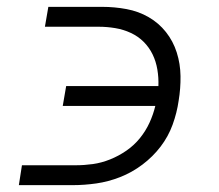

<svg xmlns="http://www.w3.org/2000/svg" viewBox="-20 -540 640 560"><path d="M192 0H35L44 -58H201Q226 -58 251 -61.5Q276 -65 301 -75Q326 -85 348.5 -100.5Q371 -116 388 -137Q405 -158 416 -182Q427 -206 433 -231H163L173 -289H442Q443 -313 439 -337Q435 -361 425 -381.5Q415 -402 399 -418Q383 -434 361.5 -444Q340 -454 316 -458Q292 -462 268 -462H111L121 -520H278Q314 -520 349 -513.5Q384 -507 413.5 -490Q443 -473 464 -446.5Q485 -420 495.5 -387Q506 -354 506.5 -318Q507 -282 501 -246Q496 -211 483.5 -176.5Q471 -142 448.5 -112.5Q426 -83 395.5 -60Q365 -37 330.5 -23.5Q296 -10 261 -5Q226 0 192 0Z"/></svg>

Font: Iosevka Light Extended Oblique
Style: Regular
Weight: 300
Width: 7
Italic angle: -9°
Monospace: yes
Designer: Belleve Invis
Foundry: Belleve Invis
Version: Version 32.5.0; ttfautohint (v1.8.4)